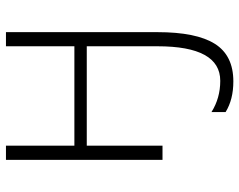

<svg xmlns="http://www.w3.org/2000/svg" viewBox="-100 -471 811 651"><g transform="rotate(-90 305.5 -145.5)"><path d="M137.2 -530.8V-298.8H474.1V-530.8H522V-17.1Q522 114.7 482.4 177.5Q442.9 240.2 355 240.2Q293.5 240.2 251 213.9V166Q298.3 195.8 356.9 195.8Q474.1 195.8 474.1 -17.1V-256.8H137.2V0H88.9V-530.8Z"/></g></svg>

Font: OpenSans-Light
Style: Regular
Weight: 300
Foundry: Ascender Corporation
Version: Version 1.10